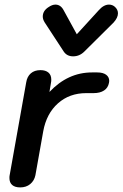

<svg xmlns="http://www.w3.org/2000/svg" viewBox="-20 -805 533 835"><path d="M21 -31Q21 -39 22 -43L94 -447Q98 -472 114 -486Q130 -500 156 -500Q178 -500 190.5 -489.5Q203 -479 203 -459Q203 -451 202 -447L195 -405Q275 -490 380 -490H403Q428 -490 441.5 -480Q455 -470 455 -453Q455 -448 454 -445Q450 -423 432.5 -411.5Q415 -400 387 -400H355Q282 -400 232 -355.5Q182 -311 168 -234L134 -43Q129 -19 111.5 -4.5Q94 10 68 10Q45 10 33 -0.5Q21 -11 21 -31ZM257 -581 174 -708Q166 -721 166 -733Q166 -758 191 -774Q207 -785 221 -785Q244 -785 257 -760L314 -656L409 -760Q431 -785 454 -785Q469 -785 480 -775Q493 -763 493 -747Q493 -728 474 -707L347 -581Q326 -560 298 -560Q271 -560 257 -581Z"/></svg>

Font: Kodchasan SemiBold
Style: Italic
Weight: 600
Italic angle: -10°
Version: Version 1.000; ttfautohint (v1.6)